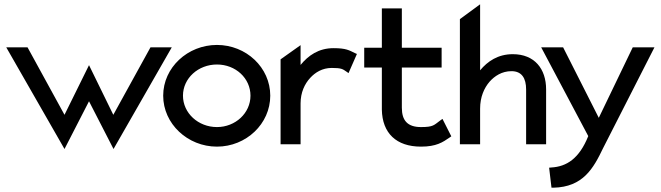

<svg xmlns="http://www.w3.org/2000/svg" viewBox="-20 -671 3076 893"><path d="M9 -451 280 22 394 -200 508 22 779 -451H680L507 -137L394 -368L280 -137L108 -451Z M739 -226C739 -95 853 11 989 11C1125 11 1237 -95 1237 -226C1237 -357 1125 -462 989 -462C853 -462 739 -357 739 -226ZM831 -226C831 -307 902 -371 989 -371C1076 -371 1145 -307 1145 -226C1145 -145 1075 -80 989 -80C902 -80 831 -145 831 -226Z M1285 0H1378V-190C1378 -241 1397 -281 1423 -309C1446 -334 1479 -355 1523 -355C1567 -355 1574 -350 1591 -338L1601 -331L1640 -420L1631 -424C1604 -437 1590 -447 1531 -447C1462 -447 1414 -413 1378 -369V-461L1285 -395Z M1674 -357H1756V-161C1758 -52 1823 11 1938 11C2009 11 2039 -9 2072 -32L2079 -37L2038 -118L2028 -111C1998 -89 1996 -80 1938 -80C1876 -80 1849 -110 1849 -170V-357H2034V-449H1849V-632H1756V-449H1674Z M2119 0H2213V-166C2213 -220 2232 -262 2257 -291C2280 -317 2314 -340 2359 -340C2407 -340 2427 -307 2427 -255V0H2520V-255C2520 -351 2466 -419 2365 -419C2296 -419 2248 -386 2213 -344V-651L2119 -582Z M2497 -451 2716 -38C2674 67 2615 104 2544 108L2534 109L2545 202H2554C2692 199 2740 112 2785 18L3024 -451H2923L2765 -123L2599 -451Z"/></svg>

Font: Charger Pro
Style: ExBd
Weight: 400
Designer: Jasper
Foundry: Cannot Into Space Fonts
Version: Version 1.09